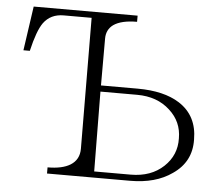

<svg xmlns="http://www.w3.org/2000/svg" viewBox="-50 -733 894 789"><g transform="rotate(5 397.5 -338.5)"><path d="M171.9 -24.4V1H514.6Q620.1 1 687.5 -46.9Q763.7 -98.6 761.7 -190.4Q761.7 -289.1 685.5 -337.9Q621.1 -378.9 512.7 -378.9H361.3V-572.3Q361.3 -609.4 389.6 -629.9Q421.9 -652.3 486.3 -652.3V-677.7H57.6L31.2 -495.1H57.6Q77.1 -579.1 100.6 -612.3Q129.9 -652.3 183.6 -652.3H298.8L301.8 -112.3Q301.8 -67.4 265.6 -44.9Q232.4 -24.4 171.9 -24.4ZM361.3 -353.5H512.7Q595.7 -353.5 648.4 -304.7Q699.2 -258.8 699.2 -190.4Q701.2 -121.1 650.4 -73.2Q598.6 -24.4 514.6 -24.4H364.3Z"/></g></svg>

Font: Batang
Style: Regular
Weight: 400
Version: Version 2.21